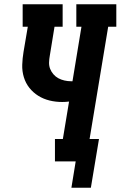

<svg xmlns="http://www.w3.org/2000/svg" viewBox="-20 -755 564 898"><path d="M405 123H314L334 0H237V-105H274L303 -280Q295 -279 287 -278.5Q279 -278 271 -278Q240 -278 211.5 -285Q183 -292 159 -307Q135 -322 117.5 -344Q100 -366 91.5 -394Q83 -422 84 -452Q85 -482 90 -512L110 -630H86V-735H273V-630H235L213 -495Q210 -479 209.5 -463Q209 -447 214.5 -433Q220 -419 230 -407.5Q240 -396 253 -389Q266 -382 281.5 -378.5Q297 -375 312 -375Q314 -375 315.5 -375Q317 -375 319 -375L361 -630H337V-735H524V-630H486L399 -105H443Z"/></svg>

Font: Iosevka Curly Slab XBdObl
Style: Regular
Weight: 800
Italic angle: -9°
Monospace: yes
Designer: Belleve Invis
Foundry: Belleve Invis
Version: Version 11.1.0; ttfautohint (v1.8.3)